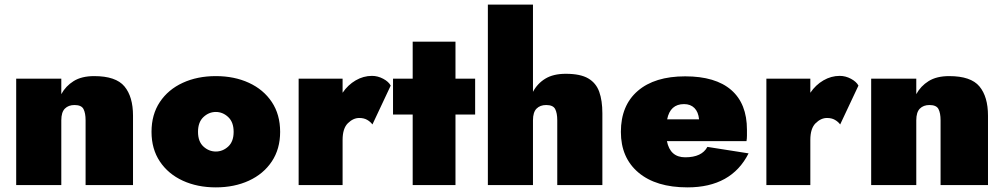

<svg xmlns="http://www.w3.org/2000/svg" viewBox="-20 -800 4341 830"><path d="M350 -280Q350 -311 341 -328.5Q332 -346 302 -346Q276 -346 260.5 -330.5Q245 -315 245 -280V0H50V-460H245V-393Q264 -428 298.5 -449.5Q333 -471 387 -471Q481 -471 518 -426.5Q555 -382 555 -300V0H350Z M635 -230Q635 -305 671 -359Q707 -413 770 -442Q833 -471 913 -471Q993 -471 1056 -442Q1119 -413 1155 -359Q1191 -305 1191 -230Q1191 -156 1155 -102Q1119 -48 1056 -19Q993 10 913 10Q833 10 770 -19Q707 -48 671 -102Q635 -156 635 -230ZM836 -230Q836 -188 859.5 -166.5Q883 -145 913 -145Q943 -145 966.5 -166.5Q990 -188 990 -230Q990 -272 966.5 -294Q943 -316 913 -316Q883 -316 859.5 -294Q836 -272 836 -230Z M1590 -262Q1581 -274 1567 -282Q1553 -290 1533 -290Q1507 -290 1484 -267.5Q1461 -245 1461 -195V0H1271V-460H1461V-399Q1484 -433 1517.5 -452.5Q1551 -472 1588 -472Q1613 -472 1636.5 -459.5Q1660 -447 1669 -430Z M1679 -460H1764V-620H1949V-460H2034V-305H1949V0H1764V-305H1679Z M2389 -280Q2389 -311 2380 -328.5Q2371 -346 2341 -346Q2315 -346 2299.5 -330.5Q2284 -315 2284 -280V0H2089V-780H2284V-403Q2303 -439 2337.5 -460Q2372 -481 2426 -481Q2489 -481 2523 -461Q2557 -441 2570.5 -403Q2584 -365 2584 -310V0H2389Z M2952 10Q2816 10 2740 -54Q2664 -118 2664 -230Q2664 -344 2737 -407Q2810 -470 2942 -470Q3073 -470 3141 -411Q3209 -352 3209 -239Q3209 -226 3209 -213.5Q3209 -201 3207 -190H2863Q2877 -120 2942 -120Q3014 -120 3038 -165L3216 -137Q3142 10 2952 10ZM2937 -350Q2877 -350 2864 -284H3002Q2999 -316 2982 -333Q2965 -350 2937 -350Z M3612 -262Q3603 -274 3589 -282Q3575 -290 3555 -290Q3529 -290 3506 -267.5Q3483 -245 3483 -195V0H3293V-460H3483V-399Q3506 -433 3539.5 -452.5Q3573 -472 3610 -472Q3635 -472 3658.5 -459.5Q3682 -447 3691 -430Z M4046 -280Q4046 -311 4037 -328.5Q4028 -346 3998 -346Q3972 -346 3956.5 -330.5Q3941 -315 3941 -280V0H3746V-460H3941V-393Q3960 -428 3994.5 -449.5Q4029 -471 4083 -471Q4177 -471 4214 -426.5Q4251 -382 4251 -300V0H4046Z"/></svg>

Font: Jost* Black
Style: Regular
Weight: 900
Version: Version 3.7